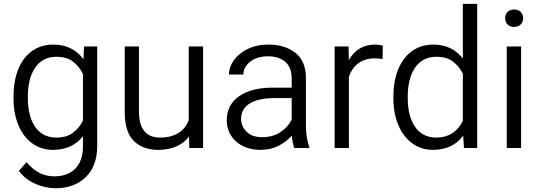

<svg xmlns="http://www.w3.org/2000/svg" viewBox="-20 -770 2811 999"><path d="M50.3 -258.8C50.3 -206.5 58.6 -160.6 75.2 -120.1C108.4 -39.6 171.4 9.8 255.4 9.8C325.2 9.8 376.5 -16.1 411.6 -61.5V-6.8C411.6 91.3 356 147.5 262.7 147.5C210.4 147.5 161.6 127 118.2 73.7L78.1 118.7C123 182.6 209 209.5 268.1 209.5C333 209.5 385.7 190.4 425.8 151.9C465.8 113.3 485.8 59.1 485.8 -10.3V-528.3H417.5L414.1 -461.4C378.9 -510.3 327.1 -538.1 256.3 -538.1C128.4 -538.1 50.3 -431.2 50.3 -269ZM125 -269C125 -382.8 170.4 -474.6 272.9 -474.6C310.1 -474.6 339.8 -465.8 361.8 -448.2C383.8 -430.2 400.4 -409.2 411.6 -384.3V-142.6C399.4 -117.2 381.8 -96.2 359.9 -79.6C337.9 -62.5 308.6 -54.2 272 -54.2C169.9 -54.2 125 -145 125 -258.8Z M1036.6 0V-528.3H961.9V-144C940.9 -91.3 896 -54.2 812.5 -54.2C754.4 -54.2 703.1 -84 703.1 -188V-528.3H628.9V-189C628.9 -117.7 645 -66.9 676.8 -36.1C708.5 -5.4 750.5 9.8 802.2 9.8C878.4 9.8 930.2 -16.1 963.4 -59.6L964.8 0Z M1589.4 0V-6.8C1578.1 -33.7 1571.8 -77.6 1571.8 -113.3V-363.8C1571.8 -421.9 1553.7 -465.8 1517.6 -494.6C1481 -523.4 1434.6 -538.1 1377.9 -538.1C1336.4 -538.1 1300.3 -530.8 1269.5 -515.6C1207 -485.4 1171.4 -434.6 1171.4 -382.3H1246.1C1246.1 -408.2 1258.3 -430.2 1282.2 -449.2C1306.2 -467.8 1336.4 -477.1 1374 -477.1C1454.6 -477.1 1497.6 -433.6 1497.6 -364.7V-314H1398.9C1325.2 -314 1267.1 -299.3 1224.1 -269.5C1181.2 -239.7 1159.7 -197.8 1159.7 -143.6C1159.7 -57.1 1229 9.8 1334.5 9.8C1371.1 9.8 1403.3 2.4 1431.2 -12.2C1459 -26.9 1481.4 -44.4 1498.5 -64.5C1500.5 -40.5 1504.9 -15.6 1511.2 0ZM1344.2 -56.2C1309.1 -56.2 1282.2 -65.4 1263.2 -84.5C1244.1 -103 1234.4 -125.5 1234.4 -152.3C1234.4 -222.2 1298.8 -259.8 1410.2 -259.8H1497.6V-147.5C1486.3 -123.5 1467.8 -102.1 1440.9 -84C1414.1 -65.4 1381.8 -56.2 1344.2 -56.2Z M1971.7 -531.7C1965.3 -535.2 1945.8 -538.1 1932.1 -538.1C1867.7 -538.1 1822.8 -507.3 1794.9 -457L1793.5 -528.3H1721.2V0H1795.4V-371.1C1814.9 -427.7 1858.9 -466.3 1929.2 -466.3C1943.4 -466.3 1957.5 -465.3 1970.7 -462.9Z M2026.9 -258.8C2026.9 -206.5 2035.2 -160.6 2052.2 -120.1C2085.9 -39.6 2149.9 9.8 2232.4 9.8C2303.2 9.8 2355.5 -17.1 2390.1 -64.5L2394 0H2462.9V-750H2388.2V-465.3C2353.5 -511.7 2302.2 -538.1 2233.4 -538.1C2107.4 -538.1 2026.9 -431.2 2026.9 -269ZM2101.6 -269C2101.6 -382.8 2147 -474.6 2250 -474.6C2286.6 -474.6 2316.4 -465.8 2338.4 -448.7C2360.4 -431.2 2377 -410.2 2388.2 -386.2V-141.1C2363.3 -90.8 2320.8 -54.2 2249 -54.2C2147 -54.2 2101.6 -145 2101.6 -258.8Z M2608.4 -674.8C2608.4 -649.9 2625 -629.9 2654.8 -629.9C2684.6 -629.9 2702.1 -649.9 2702.1 -674.8C2702.1 -700.7 2684.6 -720.7 2654.8 -720.7C2625 -720.7 2608.4 -700.7 2608.4 -674.8ZM2616.7 -528.3V0H2691.4V-528.3Z"/></svg>

Font: Vazirmatn Light
Style: Regular
Weight: 300
Designer: Saber Rastikerdar
Foundry: Saber Rastikerdar
Version: Version 33.003